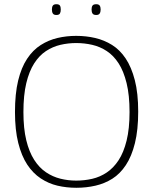

<svg xmlns="http://www.w3.org/2000/svg" viewBox="-20 -880 725 910"><path d="M341 -24Q380 -24 417 -32.5Q454 -41 486 -62.5Q518 -84 542 -120.5Q566 -157 580 -213.5Q594 -270 594 -349Q594 -429 580 -486Q566 -543 542 -580Q518 -617 486 -638Q454 -659 417 -667.5Q380 -676 341 -676Q303 -676 266.5 -667.5Q230 -659 198 -638Q166 -617 142 -579.5Q118 -542 104.5 -485.5Q91 -429 91 -349Q91 -271 104.5 -215.5Q118 -160 142 -122.5Q166 -85 198 -63.5Q230 -42 266.5 -33Q303 -24 341 -24ZM342 10Q295 10 252.5 0Q210 -10 173 -34.5Q136 -59 109 -100Q82 -141 66.5 -202.5Q51 -264 51 -349Q51 -436 66 -498Q81 -560 108.5 -601.5Q136 -643 173 -666.5Q210 -690 252.5 -700Q295 -710 341 -710Q388 -710 431 -700Q474 -690 511 -667Q548 -644 575.5 -603Q603 -562 619 -500Q635 -438 635 -351Q635 -264 619.5 -201.5Q604 -139 576.5 -97.5Q549 -56 512.5 -33Q476 -10 432.5 0Q389 10 342 10ZM436 -809Q423 -809 418.5 -816Q414 -823 414 -835Q414 -847 418.5 -853.5Q423 -860 436 -860Q448 -860 452.5 -853.5Q457 -847 457 -835Q457 -823 452.5 -816Q448 -809 436 -809ZM247 -809Q235 -809 230.5 -816Q226 -823 226 -835Q226 -847 230.5 -853.5Q235 -860 247 -860Q260 -860 264 -853.5Q268 -847 268 -835Q268 -823 264 -816Q260 -809 247 -809Z"/></svg>

Font: Georama ExtraLight
Style: Regular
Weight: 250
Version: Version 1.001